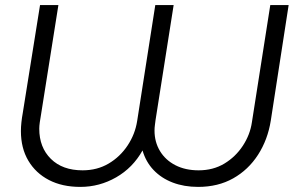

<svg xmlns="http://www.w3.org/2000/svg" viewBox="-20 -720 1166 753"><path d="M295 13Q224 13 172 -14Q120 -41 91 -90Q62 -139 62 -206Q62 -222 64 -240.5Q66 -259 69 -275L137 -700H209L140 -265Q138 -254 136 -240Q134 -226 134 -215Q134 -142 179.5 -97Q225 -52 304 -52Q361 -52 406 -78.5Q451 -105 480.5 -149.5Q510 -194 518 -246L589 -700H661L590 -249Q589 -240 587.5 -229.5Q586 -219 586 -208Q586 -163 607.5 -127.5Q629 -92 668 -72Q707 -52 759 -52Q816 -52 860 -78.5Q904 -105 932.5 -148.5Q961 -192 968 -241L1040 -700H1112L1042 -247Q1030 -172 992 -113Q954 -54 894.5 -20.5Q835 13 757 13Q702 13 657.5 -4Q613 -21 582.5 -53Q552 -85 539 -130Q501 -62 435.5 -24.5Q370 13 295 13Z"/></svg>

Font: MuseoModerno Light
Style: Italic
Weight: 300
Italic angle: -9°
Designer: Pablo Cosgaya, Héctor Gatti, Marcela Romero, and the Authors of The MuseoModerno Project.
Foundry: Omnibus-Type Team
Version: Version 1.003